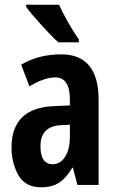

<svg xmlns="http://www.w3.org/2000/svg" viewBox="-20 -786 496 816"><path d="M91 -766V-757Q111 -729 156 -679.5Q201 -630 228 -606H315V-619Q297 -643 271 -688.5Q245 -734 231 -766ZM277 -205Q277 -151 256.5 -119.5Q236 -88 204 -88Q152 -88 152 -165Q152 -249 238 -254L277 -256ZM70 -511 105 -419Q168 -457 215 -457Q277 -457 277 -363V-338L210 -335Q29 -328 29 -159Q29 -94 58 -42Q87 10 155 10Q202 10 232.5 -10.5Q263 -31 287 -73H290L309 0H399V-362Q399 -555 240 -555Q143 -555 70 -511Z"/></svg>

Font: Noto Sans UI Condensed
Style: Bold
Weight: 700
Width: 3
Designer: Monotype Design Team
Foundry: Monotype Imaging Inc.
Version: 1.001